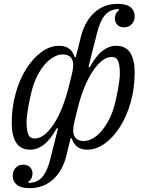

<svg xmlns="http://www.w3.org/2000/svg" viewBox="-20 -766 758 998"><path d="M134 212Q89 212 67.5 194.5Q46 177 46 148Q46 123 61 106.5Q76 90 101 90Q124 90 136.5 103.5Q149 117 149 136Q149 145 145 157Q141 169 127 179L130 185Q177 183 202 151.5Q227 120 242 59L281 -97L275 -100Q242 -40 208 -14Q174 12 138 12Q87 12 64 -24.5Q41 -61 41 -127Q41 -208 61.5 -281Q82 -354 116.5 -408.5Q151 -463 195.5 -495.5Q240 -528 288 -528Q350 -528 368 -469H374L401 -577Q421 -655 470.5 -700.5Q520 -746 592 -746Q637 -746 658.5 -728.5Q680 -711 680 -682Q680 -657 665 -640.5Q650 -624 625 -624Q602 -624 589.5 -637.5Q577 -651 577 -670Q577 -679 581 -691Q585 -703 599 -713L596 -719Q549 -717 524 -685.5Q499 -654 484 -593L440 -419L446 -416Q479 -476 513 -502Q547 -528 583 -528Q634 -528 657 -491.5Q680 -455 680 -389Q680 -308 659.5 -235Q639 -162 604.5 -107.5Q570 -53 525.5 -20.5Q481 12 433 12Q371 12 353 -47H347L325 43Q306 121 256 166.5Q206 212 134 212ZM160 -46Q187 -46 212.5 -67Q238 -88 261 -123.5Q284 -159 303 -207Q322 -255 336 -309L354 -382Q367 -434 354 -458.5Q341 -483 306 -483Q284 -483 260.5 -470.5Q237 -458 215 -433.5Q193 -409 174.5 -373Q156 -337 144 -290Q140 -274 135.5 -253Q131 -232 127 -210Q123 -188 120.5 -167.5Q118 -147 118 -133Q118 -89 127 -67.5Q136 -46 160 -46ZM415 -33Q437 -33 460.5 -45.5Q484 -58 505.5 -82.5Q527 -107 546 -143Q565 -179 577 -226Q581 -242 585.5 -263Q590 -284 594 -306Q598 -328 600.5 -348.5Q603 -369 603 -383Q603 -427 594 -448.5Q585 -470 561 -470Q534 -470 508.5 -449Q483 -428 460 -392.5Q437 -357 417.5 -309Q398 -261 385 -207L367 -134Q354 -82 367 -57.5Q380 -33 415 -33Z"/></svg>

Font: IBM Plex Serif
Style: Italic
Weight: 400
Italic angle: -14°
Designer: Mike Abbink, Paul van der Laan, Pieter van Rosmalen
Foundry: Bold Monday
Version: Version 3.001